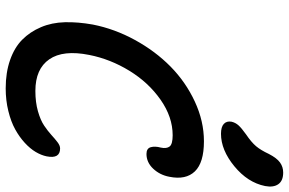

<svg xmlns="http://www.w3.org/2000/svg" viewBox="-196 -844 1049 698"><g transform="rotate(90 329.0 -494.5)"><path d="M465.8 -772.9Q440.9 -772.9 429.9 -783.2Q418.9 -793.5 421.9 -811Q425.3 -825.7 435.3 -836.7Q445.3 -847.7 467.8 -863.8Q496.6 -883.3 511 -900.4Q525.4 -917.5 539.1 -946.8Q554.2 -976.1 570.3 -987.5Q586.4 -999 606.9 -999Q636.7 -999 649.2 -981.2Q661.6 -963.4 655.8 -933.1Q643.1 -870.1 584 -821.5Q524.9 -772.9 465.8 -772.9ZM300.8 9.8Q243.2 9.8 197.8 -6.1Q152.3 -22 123.8 -50.3Q95.2 -78.6 78.4 -118.2Q61.5 -157.7 60.3 -205.3Q59.1 -252.9 68.8 -307.1Q84.5 -386.7 125 -460.4Q165.5 -534.2 221.4 -589.4Q277.3 -644.5 348.6 -677.7Q419.9 -710.9 493.2 -710.9Q570.8 -710.9 602.5 -678Q634.3 -645 622.1 -585Q615.7 -550.8 592.8 -526.4Q569.8 -502 539.1 -502Q519 -502 514.6 -517.6Q510.3 -533.2 516.1 -554.2Q520.5 -575.2 512 -586.2Q503.4 -597.2 471.2 -597.2Q404.8 -597.2 342 -553.2Q279.3 -509.3 236.8 -439.9Q194.3 -370.6 179.2 -293.9Q160.2 -199.2 195.1 -148.7Q230 -98.1 310.1 -98.1Q351.1 -98.1 383.8 -107.4Q416.5 -116.7 436 -129.9Q455.6 -143.1 470 -156.2Q484.4 -169.4 496.6 -178.7Q508.8 -188 519 -188Q557.6 -188 547.9 -139.2Q543.9 -119.6 532 -99.4Q520 -79.1 498.8 -59.6Q477.5 -40 449.7 -24.7Q421.9 -9.3 383.1 0.2Q344.2 9.8 300.8 9.8Z"/></g></svg>

Font: Shantell Sans Normal
Style: Italic
Weight: 500
Italic angle: -11.31°
Designer: Stephen Nixon, Anya Danilova, Shantell Martin
Foundry: Arrow Type
Version: Version 1.006;[559af2be0]